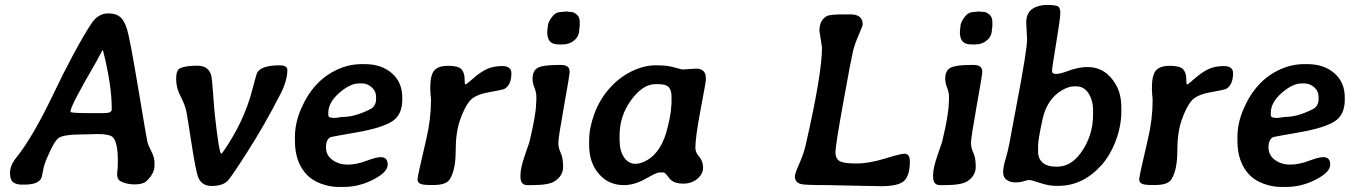

<svg xmlns="http://www.w3.org/2000/svg" viewBox="-20 -739 5403 767"><path d="M426.3 -301.3V-308.1Q426.3 -398.4 392.6 -533.2L391.1 -538.1H389.6Q388.7 -538.1 384.8 -530.3L374 -510.3L372.6 -506.8L369.1 -501L366.2 -495.1L364.3 -492.2L360.8 -485.8Q261.7 -315.9 261.7 -294.4V-292.5Q261.7 -287.1 334 -287.1H395Q426.3 -287.1 426.3 -301.3ZM412.1 -685.5Q442.4 -685.5 459.2 -671.9Q476.1 -658.2 487.3 -623Q498.5 -587.9 532 -387.5Q565.4 -187 568.6 -173.1Q571.8 -159.2 584.5 -134.5Q597.2 -109.9 597.2 -89.8V-77.6Q597.2 -45.4 564.5 -15.1Q550.8 -2.4 518.3 -2.4Q485.8 -2.4 462.4 -14.6Q447.8 -22 447.8 -43.5L449.7 -64.5Q450.7 -75.7 450.7 -98.1Q450.7 -167.5 432.1 -189.5Q420.4 -203.6 365.7 -203.6L339.4 -202.6Q326.2 -202.1 313 -202.1Q232.4 -202.1 213.4 -187.3Q194.3 -172.4 165.5 -102.5Q155.3 -78.1 151.4 -54.4Q147.5 -30.8 143.1 -23.9Q128.4 -1.5 77.6 -1.5H65.4Q46.4 -1.5 33.2 -10.5Q20 -19.5 20 -48.8Q20 -78.1 45.9 -110.4Q111.3 -191.9 194.3 -365.5Q277.3 -539.1 342.8 -641.6Q370.6 -685.5 412.1 -685.5Z M770.5 -34.2Q761.7 -59.1 745.8 -161.4Q730 -263.7 724.9 -291.5Q719.7 -319.3 701.7 -353.5Q683.6 -387.7 683.6 -423.8Q683.6 -460 700.2 -466.8Q723.1 -476.6 768.6 -476.6Q814 -476.6 824.2 -436Q827.1 -423.8 831.5 -362.1Q835.9 -300.3 838.4 -278.3Q855.5 -125 863.8 -125Q866.2 -125 874.5 -137.2Q954.6 -253.9 986.8 -376.5Q1004.4 -442.4 1006.3 -446.8Q1022 -478 1096.2 -478Q1127.9 -478 1127.9 -459.5Q1127.9 -417 1100.1 -362.8Q1036.1 -238.3 968.5 -132.6Q900.9 -26.9 888.7 -15.6Q867.7 3.9 825.7 3.9Q783.7 3.9 770.5 -34.2Z M1351.1 -272Q1397.5 -272 1458 -302.2Q1482.4 -314.5 1482.4 -343.3V-350.6Q1482.4 -375 1464.8 -390.4Q1447.3 -405.8 1425.8 -405.8H1415Q1378.4 -405.8 1335 -367.7Q1291.5 -329.6 1291.5 -288.6V-279.8Q1291.5 -268.6 1308.1 -268.6L1312.5 -267.6L1315.4 -268.1H1317.9L1329.1 -269Q1343.8 -272 1351.1 -272ZM1353 7.8H1332Q1297.9 7.8 1262.7 -5.1Q1227.5 -18.1 1206.1 -40.5Q1158.2 -90.3 1158.2 -176.3V-186.5Q1158.2 -187.5 1158.2 -189Q1158.2 -189.9 1158.2 -191.4Q1158.2 -247.1 1182.1 -302.7Q1231 -417.5 1328.1 -461.4Q1375 -482.9 1425.8 -482.9H1436.5Q1503.4 -482.9 1545.2 -446.8Q1586.9 -410.6 1586.9 -350.1V-340.3Q1586.9 -279.3 1545.4 -253.4Q1503.9 -227.5 1403.3 -210Q1302.7 -192.4 1301.3 -191.4Q1282.2 -182.1 1282.2 -150.4Q1282.2 -118.7 1307.9 -100.1Q1333.5 -81.5 1368.7 -81.5Q1403.8 -81.5 1443.4 -96.4Q1482.9 -111.3 1501 -111.3Q1528.8 -111.3 1528.8 -81.3Q1528.8 -51.3 1471.4 -21.7Q1414.1 7.8 1353 7.8Z M1712.9 0H1696.3Q1668.5 0 1658.2 -5.4Q1647.9 -10.7 1647.9 -22.7Q1647.9 -34.7 1683.1 -184.1Q1701.7 -263.2 1701.7 -337.9L1701.2 -351.1L1700.2 -357.4L1698.7 -385.3Q1698.7 -439 1714.8 -457.5Q1731 -476.1 1771 -476.1Q1811 -476.1 1823.5 -462.2Q1835.9 -448.2 1835.9 -424.8Q1835.9 -401.4 1839.4 -401.4Q1842.8 -401.4 1869.4 -425Q1896 -448.7 1922.6 -461.9Q1949.2 -475.1 1986.1 -475.1Q2022.9 -475.1 2022.9 -446.3Q2022.9 -401.9 1997.1 -384.8Q1990.2 -380.4 1932.9 -370.4Q1875.5 -360.4 1854.7 -333.7Q1834 -307.1 1817.1 -257.8Q1800.3 -208.5 1800.3 -134.8Q1800.3 -61 1776.9 -22.9Q1762.7 0 1712.9 0Z M2295.9 -651.9V-634.3L2293.9 -620.6Q2293.9 -594.7 2274.4 -578.1Q2254.9 -561.5 2228.5 -561.5H2212.9Q2187 -561.5 2176.5 -574Q2166 -586.4 2166 -610.8L2167 -622.1L2168.5 -633.3Q2168.5 -652.3 2190.4 -677.7Q2202.1 -691.4 2225.6 -691.4L2238.3 -692.9H2245.1Q2251 -691.4 2261.2 -691.4Q2271.5 -691.4 2283.7 -681.2Q2295.9 -670.9 2295.9 -651.9ZM2208.5 -479.5H2221.2Q2255.4 -479.5 2255.4 -453.6V-447.8Q2255.4 -439.9 2232.9 -314.2Q2210.4 -188.5 2210.4 -168.5Q2210.4 -148.4 2220 -128.2Q2229.5 -107.9 2229.5 -72.3Q2229.5 -36.6 2195.3 -14.6Q2171.9 0.5 2106 0.5H2086.4Q2059.1 0.5 2059.1 -32.7V-39.1Q2059.1 -68.4 2076.9 -119.1Q2094.7 -169.9 2094.7 -170.9Q2121.6 -282.7 2121.6 -325.7L2122.6 -337.4V-353.5Q2122.6 -369.6 2115 -388.9Q2107.4 -408.2 2107.4 -424.3Q2107.4 -457 2128.7 -468.3Q2149.9 -479.5 2208.5 -479.5Z M2455.1 -197.8V-180.2Q2455.1 -136.2 2472.9 -110.4Q2490.7 -84.5 2519 -84.5L2522.9 -85Q2540 -85 2566.9 -100.3Q2593.8 -115.7 2614.7 -148.4Q2635.7 -181.2 2648.4 -235.4Q2661.1 -289.6 2661.1 -310.5L2662.1 -319.3L2662.6 -332V-353Q2662.6 -378.4 2651.6 -390.6Q2640.6 -402.8 2610.8 -402.8H2597.7Q2547.9 -402.8 2501.5 -339.6Q2455.1 -276.4 2455.1 -197.8ZM2333.5 -158.2V-177.7Q2333.5 -227.1 2353.8 -283Q2374 -338.9 2412.4 -383.3Q2450.7 -427.7 2501 -452.9Q2551.3 -478 2597.7 -478H2606.4Q2645.5 -478 2674.1 -469.7Q2702.6 -461.4 2708 -461.4L2753.4 -464.4L2760.3 -464.8Q2799.8 -464.8 2799.8 -426.8V-418.5Q2799.8 -412.6 2778.8 -301.5Q2757.8 -190.4 2757.8 -148.4Q2757.8 -130.4 2773.2 -112.8Q2788.6 -95.2 2788.6 -69.6Q2788.6 -43.9 2765.6 -24.7Q2742.7 -5.4 2709.5 -5.4Q2676.3 -5.4 2659.7 -20.5Q2654.3 -25.4 2645 -38.1Q2635.7 -50.8 2627.9 -50.3Q2620.1 -49.8 2611.8 -49.8Q2603.5 -49.8 2558.8 -24.7Q2514.2 0.5 2472.2 0.5Q2410.6 0.5 2372.1 -44.7Q2333.5 -89.8 2333.5 -158.2Z M3155.3 -34.7Q3155.3 -45.4 3172.6 -84.2Q3189.9 -123 3198.2 -158.2Q3263.7 -443.8 3263.7 -549.3L3253.4 -615.7Q3253.4 -658.7 3283.2 -674.8Q3295.9 -681.6 3353 -681.6H3377Q3426.3 -681.6 3426.3 -641.6Q3426.3 -636.2 3410.4 -599.6Q3394.5 -563 3387.7 -535.4Q3380.9 -507.8 3349.1 -332.3Q3317.4 -156.7 3317.4 -131.6Q3317.4 -106.4 3333 -96.2Q3348.6 -85.9 3400.1 -85.9Q3451.7 -85.9 3514.9 -105.5Q3578.1 -125 3592.8 -125Q3614.7 -125 3614.7 -93.8Q3614.7 -40 3593 -17.6Q3571.3 4.9 3498 4.9L3486.3 4.4L3424.3 3.4L3287.1 0.5Q3196.3 0.5 3180.7 -3.4Q3155.3 -9.8 3155.3 -34.7Z M3944.3 -651.9V-634.3L3942.4 -620.6Q3942.4 -594.7 3922.9 -578.1Q3903.3 -561.5 3877 -561.5H3861.3Q3835.4 -561.5 3825 -574Q3814.5 -586.4 3814.5 -610.8L3815.4 -622.1L3816.9 -633.3Q3816.9 -652.3 3838.9 -677.7Q3850.6 -691.4 3874 -691.4L3886.7 -692.9H3893.6Q3899.4 -691.4 3909.7 -691.4Q3919.9 -691.4 3932.1 -681.2Q3944.3 -670.9 3944.3 -651.9ZM3856.9 -479.5H3869.6Q3903.8 -479.5 3903.8 -453.6V-447.8Q3903.8 -439.9 3881.3 -314.2Q3858.9 -188.5 3858.9 -168.5Q3858.9 -148.4 3868.4 -128.2Q3877.9 -107.9 3877.9 -72.3Q3877.9 -36.6 3843.8 -14.6Q3820.3 0.5 3754.4 0.5H3734.9Q3707.5 0.5 3707.5 -32.7V-39.1Q3707.5 -68.4 3725.3 -119.1Q3743.2 -169.9 3743.2 -170.9Q3770 -282.7 3770 -325.7L3771 -337.4V-353.5Q3771 -369.6 3763.4 -388.9Q3755.9 -408.2 3755.9 -424.3Q3755.9 -457 3777.1 -468.3Q3798.3 -479.5 3856.9 -479.5Z M4127 -157.2V-131.3Q4127 -106 4144.8 -89.6Q4162.6 -73.2 4199.2 -73.2H4203.6Q4257.3 -73.2 4296.9 -127.4Q4346.7 -195.3 4346.7 -282.7V-295.9Q4346.7 -337.9 4328.6 -366Q4310.5 -394 4279.8 -394H4271Q4248 -394 4220.7 -377.4Q4162.1 -342.3 4144.5 -261.7Q4127 -181.2 4127 -157.2ZM4198.2 -443.8Q4198.7 -443.8 4199.7 -443.8Q4215.3 -443.8 4248 -456.1Q4289.1 -471.2 4323.2 -471.2H4324.2Q4397.9 -471.2 4438.5 -399.4Q4459.5 -362.3 4459.5 -309.1Q4459.5 -308.1 4459.5 -306.6V-294.9Q4459.5 -235.8 4437.5 -177.5Q4415.5 -119.1 4380.9 -80.1Q4306.2 3.4 4208.5 3.4H4196.8Q4169.9 3.4 4134.5 -8.3Q4099.1 -20 4092 -20Q4085 -20 4069.8 -15.1Q4054.7 -10.3 4035.4 -10.3Q4016.1 -10.3 4001.7 -20.3Q3987.3 -30.3 3987.3 -50.8Q3987.3 -71.3 3996.8 -102.5Q4006.3 -133.8 4013.7 -172.9L4022 -218.8L4026.4 -241.2L4030.3 -263.7L4034.7 -286.1Q4035.6 -290.5 4039.1 -309.6Q4083 -539.1 4083 -581.5L4079.6 -647.9Q4079.6 -686.5 4103.3 -702.9Q4127 -719.2 4161.9 -719.2Q4196.8 -719.2 4206.3 -713.6Q4215.8 -708 4215.8 -687.3Q4215.8 -666.5 4199.2 -566.9Q4182.6 -467.3 4182.6 -455.6Q4182.6 -443.8 4198.2 -443.8Z M4595.7 0H4579.1Q4551.3 0 4541 -5.4Q4530.8 -10.7 4530.8 -22.7Q4530.8 -34.7 4565.9 -184.1Q4584.5 -263.2 4584.5 -337.9L4584 -351.1L4583 -357.4L4581.5 -385.3Q4581.5 -439 4597.7 -457.5Q4613.8 -476.1 4653.8 -476.1Q4693.8 -476.1 4706.3 -462.2Q4718.8 -448.2 4718.8 -424.8Q4718.8 -401.4 4722.2 -401.4Q4725.6 -401.4 4752.2 -425Q4778.8 -448.7 4805.4 -461.9Q4832 -475.1 4868.9 -475.1Q4905.8 -475.1 4905.8 -446.3Q4905.8 -401.9 4879.9 -384.8Q4873 -380.4 4815.7 -370.4Q4758.3 -360.4 4737.5 -333.7Q4716.8 -307.1 4700 -257.8Q4683.1 -208.5 4683.1 -134.8Q4683.1 -61 4659.7 -22.9Q4645.5 0 4595.7 0Z M5116.2 -272Q5162.6 -272 5223.1 -302.2Q5247.6 -314.5 5247.6 -343.3V-350.6Q5247.6 -375 5230 -390.4Q5212.4 -405.8 5190.9 -405.8H5180.2Q5143.6 -405.8 5100.1 -367.7Q5056.6 -329.6 5056.6 -288.6V-279.8Q5056.6 -268.6 5073.2 -268.6L5077.6 -267.6L5080.6 -268.1H5083L5094.2 -269Q5108.9 -272 5116.2 -272ZM5118.2 7.8H5097.2Q5063 7.8 5027.8 -5.1Q4992.7 -18.1 4971.2 -40.5Q4923.3 -90.3 4923.3 -176.3V-186.5Q4923.3 -187.5 4923.3 -189Q4923.3 -189.9 4923.3 -191.4Q4923.3 -247.1 4947.3 -302.7Q4996.1 -417.5 5093.3 -461.4Q5140.1 -482.9 5190.9 -482.9H5201.7Q5268.6 -482.9 5310.3 -446.8Q5352.1 -410.6 5352.1 -350.1V-340.3Q5352.1 -279.3 5310.5 -253.4Q5269 -227.5 5168.5 -210Q5067.9 -192.4 5066.4 -191.4Q5047.4 -182.1 5047.4 -150.4Q5047.4 -118.7 5073 -100.1Q5098.6 -81.5 5133.8 -81.5Q5168.9 -81.5 5208.5 -96.4Q5248 -111.3 5266.1 -111.3Q5293.9 -111.3 5293.9 -81.3Q5293.9 -51.3 5236.6 -21.7Q5179.2 7.8 5118.2 7.8Z"/></svg>

Font: Averia Libre
Style: Bold Italic
Weight: 700
Italic angle: -6.90001°
Version: Version 1.002